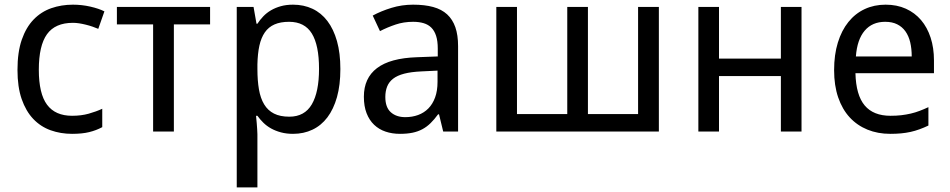

<svg xmlns="http://www.w3.org/2000/svg" viewBox="-20 -566 4088 826"><path d="M290 9.8Q240.7 9.8 197.8 -5.6Q154.8 -21 123 -54.4Q91.3 -87.9 73.2 -139.9Q55.2 -191.9 55.2 -265.1Q55.2 -341.8 73.7 -395.3Q92.3 -448.7 124.8 -482.2Q157.2 -515.6 200.7 -530.8Q244.1 -545.9 293.9 -545.9Q332 -545.9 368.4 -537.6Q404.8 -529.3 429.2 -517.1L402.8 -441.9Q391.6 -446.8 377.9 -451.4Q364.3 -456.1 349.6 -459.7Q335 -463.4 320.8 -465.6Q306.6 -467.8 293.9 -467.8Q217.3 -467.8 182.1 -418.7Q147 -369.6 147 -266.1Q147 -163.1 182.4 -115.5Q217.8 -67.9 290 -67.9Q329.6 -67.9 361.6 -76.9Q393.6 -85.9 419.9 -98.1V-19Q393.6 -4.9 363.5 2.4Q333.5 9.8 290 9.8Z M883.8 -460.9H728V0H638.7V-460.9H482.9V-536.1H883.8Z M1240.7 9.8Q1211.9 9.8 1188.5 3.4Q1165 -2.9 1146.2 -13.4Q1127.4 -23.9 1113 -38.1Q1098.6 -52.2 1087.4 -67.9H1081.5Q1083 -51.3 1084.5 -36.1Q1085.4 -23.4 1086.4 -10Q1087.4 3.4 1087.4 11.2V240.2H998.5V-536.1H1070.8L1083.5 -463.9H1087.4Q1098.6 -481 1112.8 -495.8Q1127 -510.7 1145.8 -521.7Q1164.6 -532.7 1188 -539.3Q1211.4 -545.9 1240.7 -545.9Q1286.6 -545.9 1324.2 -528.3Q1361.8 -510.7 1388.4 -475.8Q1415 -440.9 1429.7 -389.2Q1444.3 -337.4 1444.3 -269Q1444.3 -200.2 1429.7 -148.2Q1415 -96.2 1388.4 -61Q1361.8 -25.9 1324.2 -8.1Q1286.6 9.8 1240.7 9.8ZM1223.6 -472.2Q1186.5 -472.2 1160.9 -460.9Q1135.3 -449.7 1119.4 -426.8Q1103.5 -403.8 1095.9 -369.6Q1088.4 -335.4 1087.4 -289.1V-269Q1087.4 -219.7 1094 -181.4Q1100.6 -143.1 1116.5 -116.9Q1132.3 -90.8 1158.7 -77.4Q1185.1 -64 1224.6 -64Q1290.5 -64 1321.5 -117.2Q1352.5 -170.4 1352.5 -270Q1352.5 -371.6 1321.5 -421.9Q1290.5 -472.2 1223.6 -472.2Z M1886.7 0 1868.7 -74.2H1864.7Q1848.6 -52.2 1832.5 -36.4Q1816.4 -20.5 1797.4 -10.3Q1778.3 0 1754.9 4.9Q1731.4 9.8 1700.7 9.8Q1667 9.8 1638.7 0.2Q1610.4 -9.3 1589.6 -29.1Q1568.8 -48.8 1557.1 -78.9Q1545.4 -108.9 1545.4 -149.9Q1545.4 -230 1601.8 -272.9Q1658.2 -315.9 1773.4 -319.8L1863.3 -323.2V-356.9Q1863.3 -389.6 1856.2 -411.6Q1849.1 -433.6 1835.7 -447Q1822.3 -460.4 1802.5 -466.3Q1782.7 -472.2 1757.3 -472.2Q1716.8 -472.2 1681.9 -460.4Q1647 -448.7 1614.7 -432.1L1583.5 -499Q1619.6 -518.6 1664.1 -532.2Q1708.5 -545.9 1757.3 -545.9Q1807.1 -545.9 1843.5 -535.9Q1879.9 -525.9 1903.6 -504.2Q1927.2 -482.4 1939 -448.7Q1950.7 -415 1950.7 -367.2V0ZM1723.6 -62Q1753.4 -62 1778.8 -71.3Q1804.2 -80.6 1822.8 -99.4Q1841.3 -118.2 1851.8 -146.7Q1862.3 -175.3 1862.3 -213.9V-262.2L1792.5 -258.8Q1748.5 -256.8 1718.8 -249Q1689 -241.2 1671.1 -227.3Q1653.3 -213.4 1645.5 -193.6Q1637.7 -173.8 1637.7 -148.9Q1637.7 -104 1661.4 -83Q1685.1 -62 1723.6 -62Z M2509.3 -75.2H2725.1V-536.1H2814.5V0H2115.2V-536.1H2204.1V-75.2H2420.4V-536.1H2509.3Z M3073.2 -536.1V-314H3339.4V-536.1H3428.2V0H3339.4V-238.8H3073.2V0H2984.4V-536.1Z M3810.1 9.8Q3756.3 9.8 3711.9 -8.3Q3667.5 -26.4 3635.5 -61Q3603.5 -95.7 3585.9 -147Q3568.4 -198.2 3568.4 -264.2Q3568.4 -330.6 3584.5 -382.8Q3600.6 -435.1 3629.9 -471.4Q3659.2 -507.8 3700 -526.9Q3740.7 -545.9 3790 -545.9Q3838.4 -545.9 3877 -528.6Q3915.5 -511.2 3942.4 -479.7Q3969.2 -448.2 3983.6 -404.1Q3998 -359.9 3998 -306.2V-251H3660.2Q3662.6 -156.7 3700 -112.3Q3737.3 -67.9 3811 -67.9Q3835.9 -67.9 3857.2 -70.3Q3878.4 -72.8 3898.2 -77.4Q3918 -82 3936.5 -89.1Q3955.1 -96.2 3974.1 -105V-25.9Q3954.6 -16.6 3935.8 -9.8Q3917 -2.9 3897.2 1.5Q3877.4 5.9 3856.2 7.8Q3835 9.8 3810.1 9.8ZM3788.1 -472.2Q3732.4 -472.2 3700 -434.1Q3667.5 -396 3662.1 -323.2H3902.3Q3902.3 -356.4 3895.8 -384Q3889.2 -411.6 3875.2 -431.2Q3861.3 -450.7 3839.8 -461.4Q3818.4 -472.2 3788.1 -472.2Z"/></svg>

Font: WenQuanYi Micro Hei
Style: Regular
Weight: 400
Foundry: Ascender Corporation
Version: Version 0.2.0-beta